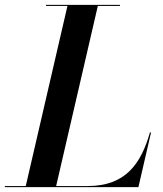

<svg xmlns="http://www.w3.org/2000/svg" viewBox="-66 -770 671 790"><path d="M503.5 0 555.5 -225H551C514.5 -98 452 -4.5 295 -4.5H165L336.5 -745.5H427.5V-750H123V-745.5H211.5L40 -4.5H-46V0Z"/></svg>

Font: Bodoni* 36pt Medium
Style: Italic
Weight: 500
Italic angle: -13°
Version: Version 2.3